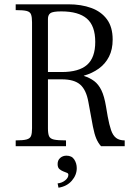

<svg xmlns="http://www.w3.org/2000/svg" viewBox="-20 -680 618 893"><path d="M53 0V-27Q88 -27 104 -31.5Q120 -36 124.5 -48Q129 -60 129 -83V-576Q129 -600 124.5 -612.5Q120 -625 104 -629Q88 -633 53 -633V-660H298Q358 -660 404.5 -643Q451 -626 477.5 -590Q504 -554 504 -496Q504 -450 487 -416.5Q470 -383 439.5 -361Q409 -339 370 -328V-327Q398 -318 418 -303Q438 -288 451.5 -260.5Q465 -233 473 -185L481 -138Q488 -100 496.5 -75Q505 -50 520 -38.5Q535 -27 560 -27V0H450Q437 -14 428 -35Q419 -56 412 -92L391 -206Q381 -262 353 -286.5Q325 -311 268 -311H203V-83Q203 -59 208 -47Q213 -35 230.5 -31Q248 -27 287 -27V0ZM203 -345H267Q347 -345 385 -378.5Q423 -412 423 -485Q423 -560 384 -593.5Q345 -627 265 -627Q225 -627 214 -618.5Q203 -610 203 -592ZM252 193 248 173Q268 171 283 159Q298 147 298 133Q298 126 290.5 123.5Q283 121 274 117Q264 113 256 106Q248 99 248 83Q248 65 260 54.5Q272 44 289 44Q314 44 325.5 62Q337 80 337 102Q337 134 314 160.5Q291 187 252 193Z"/></svg>

Font: Frank Ruhl Libre Light
Style: Regular
Weight: 300
Designer: Yanek Iontef
Foundry: Fontef
Version: Version 6.003;gftools[0.9.30]